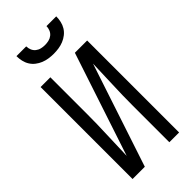

<svg xmlns="http://www.w3.org/2000/svg" viewBox="-293 -1020 1085 1085"><g transform="rotate(-45 250.0 -477.5)"><path d="M64 0V-735H142V-441Q142 -360 138.5 -278.5Q135 -197 133 -116L338 -735H436V0H358V-294Q358 -375 361.5 -456.5Q365 -538 367 -619L162 0ZM250 -815Q230 -815 210 -818Q190 -821 171.5 -828.5Q153 -836 137 -848.5Q121 -861 110.5 -878Q100 -895 95.5 -915Q91 -935 91 -955H169Q169 -940 175 -925.5Q181 -911 193 -901.5Q205 -892 220 -888.5Q235 -885 250 -885Q265 -885 280 -888.5Q295 -892 307 -901.5Q319 -911 325 -925.5Q331 -940 331 -955H409Q409 -935 404.5 -915Q400 -895 389.5 -878Q379 -861 363 -848.5Q347 -836 328.5 -828.5Q310 -821 290 -818Q270 -815 250 -815Z"/></g></svg>

Font: Zed Sans
Style: Regular
Weight: 400
Designer: Belleve Invis
Foundry: Belleve Invis
Version: Version 1.0.0; ttfautohint (v1.8.4)